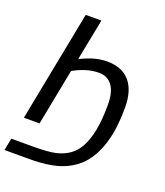

<svg xmlns="http://www.w3.org/2000/svg" viewBox="-167 -763 923 1074"><g transform="rotate(20 294.0 -226.0)"><path d="M2 134.3H125Q223.1 134.3 266.6 123.8Q310.1 113.3 343.3 90.1Q376.5 66.9 398.4 26.1Q420.4 -14.6 432.6 -76.7Q444.8 -138.7 444.8 -229.5Q444.8 -303.7 416.7 -341.8Q388.7 -379.9 336.9 -379.9Q266.1 -379.9 186.5 -335.9L121.1 0H27.8L156.2 -658.7H249.5L201.2 -412.1Q252.4 -437 289.1 -446Q325.7 -455.1 359.4 -455.1Q447.8 -455.1 494.1 -401.4Q540.5 -347.7 540.5 -245.1Q540.5 -127.4 516.4 -42.7Q492.2 42 447 96.4Q401.9 150.9 328.6 179Q255.4 207 133.8 207H-12.2Z"/></g></svg>

Font: Liberation Mono
Style: Italic
Weight: 400
Italic angle: -12°
Monospace: yes
Designer: Steve Matteson
Foundry: Ascender Corporation
Version: Version 2.1.5